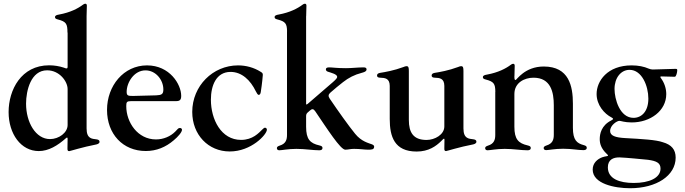

<svg xmlns="http://www.w3.org/2000/svg" viewBox="-20 -794 3651 1024"><path d="M242.2 -445.7C93 -445.7 25.9 -314.6 25.9 -196.4C25.9 -79.5 92 11.7 186.8 11.7C239.3 11.7 287.3 -17.4 332.7 -57.9C338.4 -62.1 340.2 -61.1 340.6 -53.6C340.6 -35.9 340.2 -17.4 339.8 -2.8C339.5 8.2 341.6 12.1 349.1 12.1C353.3 12.1 418.7 -9.2 494.7 -23.8C505 -25.9 511 -32.3 511 -36.9C511 -46.9 503.9 -49.4 494.7 -50.8C471.2 -54 441.8 -52.9 441.8 -108.7V-708.1C441.8 -728.7 443.2 -749.6 443.2 -763.8C443.2 -771 440 -774.1 435 -774.1C431.1 -774.1 427.6 -772.7 422.9 -769.2C395.6 -748.6 355.1 -727.6 295.8 -716.6C281.2 -714.1 273.4 -711.3 273.4 -702.4C273.4 -695.7 278.4 -692.8 288.4 -690.3C333.8 -678.6 339.8 -666.5 339.8 -620L340.6 -620.7V-437.5C340.2 -429.3 337.7 -427.6 329.5 -430L319.2 -433.6C297.2 -440.7 270.6 -445.7 242.2 -445.7ZM119 -241.1C119 -310.7 144.5 -419 231.2 -419C297.2 -419 340.6 -359.7 340.6 -319.2V-127.5C340.6 -86.3 294 -52.2 246.8 -52.2C170.1 -52.2 119 -141.7 119 -241.1Z M757.5 11.4C814.3 11.4 863.6 -8.9 906.6 -45.8C929.7 -65 950.6 -89.1 950.6 -101.9C950.6 -107.6 946 -111.5 939.3 -111.5C929.7 -111.5 927.6 -104.4 914.8 -92.3C889.6 -66.8 852.3 -50.4 811.8 -50.4C714.5 -50.4 653.4 -141 653.4 -228C653.4 -249.3 656.2 -254.6 678.6 -254.6H918C938.6 -254.6 946.4 -260.7 946.4 -282.7C946.4 -344.5 884.9 -445.3 764.2 -445.3C639.2 -445.3 550.8 -336.3 550.8 -207.7C550.8 -79.2 635.3 11.4 757.5 11.4ZM655.5 -304C655.5 -353.7 694.6 -418.7 756 -418.7C810 -418.7 851.2 -369 851.2 -316.8C851.2 -291.2 841.6 -286.9 813.2 -285.5C762.4 -284.1 691.1 -282.3 689.6 -282.3C663.7 -282.3 655.5 -283.4 655.5 -304Z M1204.9 13.8C1320 14.2 1403.4 -76.7 1403.4 -102.3C1403.4 -110.1 1397 -112.9 1393.1 -112.9C1389.2 -112.9 1384.2 -108.7 1378.6 -103C1360.1 -84.9 1327.8 -47.9 1265.6 -47.9C1159.4 -47.9 1104.8 -157 1104.8 -262.4C1104.8 -338.1 1133.2 -409.8 1208.8 -410.5C1270.2 -410.9 1316.1 -365.4 1344.1 -307.5C1349.4 -298.3 1353.7 -288 1360.1 -288C1365.1 -288 1369.3 -293 1370.7 -302.6C1378.2 -349.8 1381.4 -389.6 1381.7 -394.5C1381.7 -403.8 1378.2 -406.2 1370 -411.2C1334.2 -433.9 1291.9 -445.3 1249.6 -445.3C1115.4 -445.3 1005.3 -335.9 1005.3 -197.1C1005.3 -75.3 1090.9 13.8 1204.9 13.8Z M1821.4 4.3C1838.8 4.3 1846.2 0 1868.3 0C1900.2 0 1924 4.3 1941.4 4.3C1961.3 4.3 1975.5 4.6 1975.5 -12.1C1975.5 -17.8 1970.9 -21 1964.1 -24.1C1945.7 -31.2 1907.7 -38.7 1873.6 -81C1838.4 -124.3 1784.4 -200.3 1738.6 -267.8C1729.4 -281.6 1730.8 -290.1 1742.9 -300.8C1764.9 -320 1786.9 -338.4 1809.3 -355.8C1838.4 -378.9 1870.7 -395.6 1909.1 -405.5C1918.3 -408 1935 -411.9 1935 -424C1935 -431.5 1929.7 -435 1917.3 -434.7C1885.3 -434.3 1855.1 -430.4 1825.3 -430.4C1774.9 -430.4 1752.1 -434.7 1735.1 -434.7C1724.1 -434.7 1718 -431.1 1718 -424.4C1718 -418.3 1721.9 -413.7 1728.7 -411.6C1745.7 -405.9 1778.4 -398.4 1778.4 -383.9C1778.4 -378.6 1772.7 -371.1 1755.7 -356.2L1620.7 -239.7C1615.8 -236.2 1613.6 -235.4 1612.6 -238.6V-707.7L1612.9 -708.1C1612.9 -728.7 1614.3 -749.6 1614.3 -763.8C1614.3 -771 1611.2 -774.1 1606.2 -774.1C1602.3 -774.1 1598.7 -772.7 1594.1 -769.2C1566.8 -748.6 1526.3 -727.6 1467 -716.6C1452.4 -714.1 1444.6 -711.3 1444.6 -702.4C1444.6 -695.7 1449.6 -692.8 1459.5 -690.3C1502.5 -679.3 1510.3 -668 1511 -627.1L1510.7 -626.8V-74.6C1510.7 -49.4 1504.6 -27.3 1471.6 -17.4C1460.6 -13.8 1456.7 -9.9 1456.7 -3.9C1456.7 3.6 1462 7.5 1469.5 7.5C1483 7.5 1516.3 0 1560.7 0C1607.6 0 1646.7 7.5 1682.9 7.5C1690.3 7.5 1699.9 5.7 1699.9 -5C1699.9 -12.4 1695.3 -15.6 1683.2 -18.5C1633.5 -29.8 1612.6 -51.5 1612.6 -117.9V-175.4C1612.9 -183.2 1614.7 -188.2 1620.4 -193.5L1632.5 -204.2C1644.5 -214.8 1652 -214.1 1661.2 -200.6C1725.9 -105.5 1795.8 4.3 1821.4 4.3Z M2202.1 14.2C2266.7 14.2 2305.8 -14.9 2332.7 -41.2L2342.3 -50.8C2348 -56.1 2350.1 -55.8 2350.5 -48.3C2350.5 -32.7 2350.1 -16.3 2349.8 -3.2C2349.4 7.8 2351.6 11.7 2359 11.7C2363.3 11.7 2428.6 -9.6 2504.6 -24.1C2514.9 -26.3 2521 -32.7 2521 -37.3C2521 -47.2 2513.8 -49.7 2504.6 -51.1C2481.2 -54.3 2451.7 -53.3 2451.7 -109V-415.1C2451.7 -433.9 2449.9 -441.1 2438.9 -441.1C2433.6 -441.1 2428.3 -438.6 2423.7 -436.8C2372.2 -417.6 2323.9 -409.4 2299 -405.5C2288.4 -403.8 2282 -399.5 2282 -391.3C2282 -382.5 2288.7 -380 2299 -379.6C2324.2 -378.9 2349.4 -376.4 2349.8 -336.3V-119.7C2349.8 -76 2299 -47.6 2255 -47.6C2184.7 -47.6 2160.5 -87 2160.5 -154.5V-415.1C2160.5 -433.9 2158.7 -441.1 2147.7 -441.1C2142.4 -441.1 2137.1 -438.6 2132.5 -436.8C2081 -417.6 2032.7 -409.4 2007.8 -405.5C1997.2 -403.8 1990.8 -399.5 1990.8 -391.3C1990.8 -382.5 1997.5 -380 2007.8 -379.6C2033 -378.9 2058.2 -376.4 2058.6 -336.3V-159.1C2058.6 -66.1 2083.1 14.2 2202.1 14.2Z M2580.3 7.5C2593.8 7.5 2627.1 0 2671.9 0C2718.4 0 2757.8 7.5 2793.7 7.5C2801.1 7.5 2810.7 5.7 2810.7 -5C2810.7 -12.4 2806.1 -15.6 2794 -18.5C2744.7 -29.8 2723.4 -51.5 2723.4 -117.9V-292.6C2723.4 -353 2777 -379.6 2825.3 -379.6C2918 -379.6 2933.6 -301.8 2933.6 -232.6V-75.3C2933.6 -49.4 2927.2 -28.1 2894.5 -18.1C2883.5 -14.6 2879.6 -10.3 2879.6 -4.6C2879.6 2.8 2884.9 6.7 2892.8 6.7C2905.9 6.7 2939.3 -0.7 2983.3 -0.7C3030.5 -0.7 3061.1 6.7 3091.3 6.7C3098.7 6.7 3109.4 5 3109.4 -5.7C3109.4 -13.5 3104.8 -17 3092.7 -20.2C3056.5 -29.8 3035.5 -47.2 3035.5 -112.2V-240.8C3035.5 -334.5 3014.9 -439.3 2880 -439.3C2778.4 -439.3 2735.4 -367.2 2729.8 -367.2C2725.1 -367.2 2723.7 -370.7 2723.4 -384.2V-387.4L2723.7 -387.8C2723.7 -408.4 2725.1 -429.3 2725.1 -443.5C2725.1 -450.6 2721.9 -453.8 2717 -453.8C2713.1 -453.8 2709.5 -452.4 2704.9 -448.9C2677.6 -428.3 2637.1 -407.3 2577.8 -396.3C2563.2 -393.8 2555.4 -391 2555.4 -382.1C2555.4 -375.4 2560.4 -372.5 2570.3 -370C2614.3 -358.7 2621.4 -346.9 2621.8 -304.3L2621.4 -304V-74.6C2621.4 -49.4 2615.4 -27.3 2582.7 -17.4C2571.7 -13.8 2567.5 -9.9 2567.5 -3.9C2567.5 3.6 2572.8 7.5 2580.3 7.5ZM2723.4 -388.5V-406.6Z M3340.6 209.9C3480.5 209.9 3583.5 143.1 3583.5 46.5C3583.5 3.9 3561.4 -22.4 3514.9 -35.5C3479.4 -48.3 3405.2 -52.6 3315 -57.5C3261 -60.4 3234 -70.3 3234 -95.5C3234 -126.4 3271.3 -150.2 3284.1 -149.5C3290.8 -149.5 3311.4 -141 3349.1 -141C3448.9 -141 3533.4 -203.5 3533.4 -291.9C3533.4 -321 3524.1 -351.6 3504.6 -377.8C3500 -384.2 3500.7 -386.4 3508.9 -386.4C3546.5 -385.7 3569.2 -384.6 3578.8 -384.6C3586.6 -384.6 3592 -409.1 3592 -419.4C3592 -425.1 3590.2 -426.8 3582.7 -426.8C3578.1 -426.8 3550.1 -425.8 3461.6 -423.3C3453.5 -423.7 3447.4 -424.7 3440 -427.9C3415.1 -438.9 3384.6 -445.3 3348.7 -445.3C3219.5 -445.3 3161.9 -361.9 3161.9 -292.6C3161.9 -233.7 3203.1 -187.1 3241.5 -167.6C3247.5 -164.8 3249.6 -161.9 3249.6 -160.2C3249.6 -157.3 3246.1 -154.8 3239.3 -151.3C3187.5 -125 3178.6 -80.3 3178.6 -52.2C3178.6 -29.8 3184.7 -2.8 3215.9 26.6C3218.8 29.5 3222.7 32.7 3222.7 35.5C3222.7 39.8 3209.9 38.4 3192.1 44.7C3166.9 54 3141 74.9 3141 110.4C3141 186.1 3257.5 209.9 3340.6 209.9ZM3221.9 98.7C3221.9 57.9 3250 44.7 3284.8 45.5C3322.4 46.9 3406.2 55.4 3435.7 58.2C3482.2 64.6 3502.8 75.3 3502.8 105.1C3502.8 155.2 3442.5 181.8 3359.7 181.8C3283.7 181.8 3221.9 159.4 3221.9 98.7ZM3257.5 -319.6C3257.5 -379.3 3291.9 -421.5 3337.7 -421.5C3403.4 -421.5 3437.9 -335.6 3437.9 -268.1C3437.9 -199.2 3401.6 -165.5 3358.7 -165.5C3285.5 -165.5 3257.5 -265.3 3257.5 -319.6Z"/></svg>

Font: Margiela Serif Medium
Style: Regular
Weight: 500
Designer: Andreas Faust, Stefan Endress
Version: Version 1.002;FEAKit 1.0